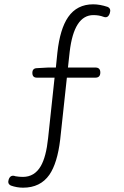

<svg xmlns="http://www.w3.org/2000/svg" viewBox="-20 -762 575 890"><path d="M87 108Q58 108 30 98Q14 90 20 71Q28 46 52 55Q69 58 86 58Q140 58 169 8Q194 -35 203 -122L233 -402H151Q130 -402 130 -424Q130 -445 150 -446L204 -449H239L246 -518Q258 -628 296 -683Q337 -742 412 -742Q443 -742 479 -730Q496 -722 489 -701Q481 -676 460 -684Q439 -692 413 -692Q323 -692 303 -522L295 -449H422Q445 -449 445 -426Q445 -402 422 -402H367H290L259 -115Q246 -6 209 48Q167 108 87 108Z"/></svg>

Font: GenSenRounded TW L
Style: Regular
Weight: 300
Version: Version 1.501;PS 1;hotconv 16.6.51;makeotf.lib2.5.65220